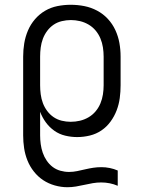

<svg xmlns="http://www.w3.org/2000/svg" viewBox="-20 -562 590 804"><path d="M262 222Q236 222 209.5 214.5Q183 207 161 192.5Q139 178 122 156.5Q105 135 95 110Q85 85 81 58.5Q77 32 77 5V-325Q77 -353 81.5 -380.5Q86 -408 97 -434Q108 -460 126.5 -481.5Q145 -503 169 -517Q193 -531 220.5 -536.5Q248 -542 276 -542Q305 -542 333 -536.5Q361 -531 386.5 -517.5Q412 -504 431.5 -483Q451 -462 463 -436Q475 -410 480 -382Q485 -354 485 -325V-205Q485 -178 481.5 -151.5Q478 -125 468.5 -100Q459 -75 443 -53Q427 -31 405 -16Q383 -1 356.5 5.5Q330 12 303 12Q278 12 253 6Q228 0 207.5 -14.5Q187 -29 172 -49.5Q157 -70 148 -94V5Q148 23 150.5 41.5Q153 60 159 77.5Q165 95 175.5 110.5Q186 126 200.5 137Q215 148 233 153Q251 158 269 158Q286 158 303 154.5Q320 151 337 147Q354 143 370.5 140.5Q387 138 405 138Q422 138 439.5 141.5Q457 145 473 152V216Q457 209 439.5 205.5Q422 202 404 202Q386 202 368.5 205Q351 208 333.5 212Q316 216 298 219Q280 222 262 222ZM276 -52Q296 -52 315 -56.5Q334 -61 351 -71Q368 -81 380.5 -96Q393 -111 400.5 -129Q408 -147 411 -166.5Q414 -186 414 -205V-325Q414 -344 411 -363.5Q408 -383 400.5 -401Q393 -419 380.5 -434Q368 -449 351 -459Q334 -469 315 -473.5Q296 -478 277 -478Q258 -478 239 -473.5Q220 -469 204.5 -458.5Q189 -448 177.5 -432.5Q166 -417 159.5 -399.5Q153 -382 150.5 -363Q148 -344 148 -325V-205Q148 -186 150.5 -167Q153 -148 159.5 -130.5Q166 -113 177.5 -97.5Q189 -82 204.5 -71.5Q220 -61 238.5 -56.5Q257 -52 276 -52Z"/></svg>

Font: Lode Term
Style: Regular
Weight: 400
Monospace: yes
Designer: Belleve Invis
Foundry: Belleve Invis
Version: Version 29.2.0